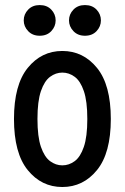

<svg xmlns="http://www.w3.org/2000/svg" viewBox="-20 -729 493 758"><path d="M226.1 9.3Q143.6 9.3 89.4 -57.6Q35.2 -124.5 35.2 -259.3Q35.2 -394 89.4 -460.9Q143.6 -527.8 226.1 -527.8Q308.6 -527.8 363 -460.9Q417.5 -394 417.5 -259.3Q417.5 -124.5 363 -57.6Q308.6 9.3 226.1 9.3ZM226.1 -76.2Q252.4 -76.2 274.9 -92.8Q297.4 -109.4 311 -149.2Q324.7 -189 324.7 -259.3Q324.7 -329.6 311 -369.4Q297.4 -409.2 274.9 -425.8Q252.4 -442.4 226.1 -442.4Q200.2 -442.4 177.7 -425.8Q155.3 -409.2 141.6 -369.4Q127.9 -329.6 127.9 -259.3Q127.9 -189 141.6 -149.2Q155.3 -109.4 177.7 -92.8Q200.2 -76.2 226.1 -76.2ZM315.4 -587.9Q287.1 -587.9 269.8 -606.2Q252.4 -624.5 252.4 -648.4Q252.4 -672.9 269.8 -690.9Q287.1 -709 315.4 -709Q344.2 -709 361.3 -690.9Q378.4 -672.9 378.4 -648.4Q378.4 -624.5 361.3 -606.2Q344.2 -587.9 315.4 -587.9ZM136.7 -587.9Q108.4 -587.9 91.1 -606.2Q73.7 -624.5 73.7 -648.4Q73.7 -672.9 91.1 -690.9Q108.4 -709 136.7 -709Q165.5 -709 182.6 -690.9Q199.7 -672.9 199.7 -648.4Q199.7 -624.5 182.6 -606.2Q165.5 -587.9 136.7 -587.9Z"/></svg>

Font: Voltaire
Style: Regular
Weight: 400
Designer: Yvonne Schüttler, Eben Sorkin, Emma Marichal
Foundry: Sorkin Type Co.
Version: Version 1.010; ttfautohint (v1.8.4.7-5d5b)